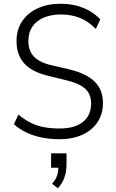

<svg xmlns="http://www.w3.org/2000/svg" viewBox="-20 -733 616 1022"><path d="M296 8Q247 8 202.5 -1Q158 -10 120 -28Q82 -46 54 -72L78 -123Q109 -97 142.5 -80Q176 -63 214.5 -56Q253 -49 297 -49Q378 -49 421.5 -84Q465 -119 465 -182Q465 -216 451 -239.5Q437 -263 407.5 -279Q378 -295 332 -306L234 -330Q148 -351 108 -396.5Q68 -442 68 -514Q68 -575 97.5 -619.5Q127 -664 180 -688.5Q233 -713 302 -713Q346 -713 384.5 -703.5Q423 -694 455.5 -675.5Q488 -657 514 -630L490 -579Q450 -620 404.5 -638Q359 -656 304 -656Q253 -656 213.5 -639.5Q174 -623 152.5 -591.5Q131 -560 131 -515Q131 -465 159 -433.5Q187 -402 249 -387L348 -364Q440 -342 484 -298.5Q528 -255 528 -185Q528 -127 499.5 -83.5Q471 -40 419 -16Q367 8 296 8ZM288 269 257 245Q277 224 284 201Q291 178 291 150L304 160H252V83H334V143Q334 180 323 211.5Q312 243 288 269Z"/></svg>

Font: Nunito Sans 10pt SemiCondensed Light
Style: Regular
Weight: 300
Width: 4
Designer: Vernon Adams
Foundry: Vernon Adams
Version: Version 3.101;gftools[0.9.27]